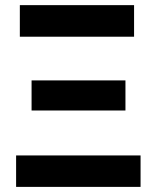

<svg xmlns="http://www.w3.org/2000/svg" viewBox="-20 -731 605 751"><path d="M43 0V-123H529.8V0ZM103.5 -298.8V-416.5H470.7V-298.8ZM57.6 -587.4V-710.9H504.4V-587.4Z"/></svg>

Font: Roboto ExtraBold
Style: Regular
Weight: 800
Designer: Christian Robertson
Foundry: Google
Version: Version 3.009; 2024